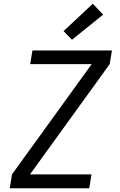

<svg xmlns="http://www.w3.org/2000/svg" viewBox="-20 -1004 640 1024"><path d="M32 0 44 -74 469 -662H141L153 -735H577L565 -662L140 -74H468L456 0ZM364 -792 319 -838 475 -984 530 -926Z"/></svg>

Font: Iosevka Aile
Style: Italic
Weight: 400
Italic angle: -9°
Designer: Belleve Invis
Foundry: Belleve Invis
Version: Version 28.0.1; ttfautohint (v1.8.4)